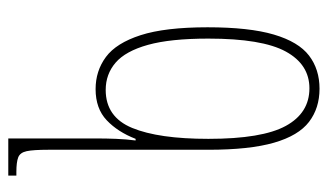

<svg xmlns="http://www.w3.org/2000/svg" viewBox="-188 -612 810 475"><g transform="rotate(-90 217.5 -375.0)"><path d="M234 -544Q279 -544 313.5 -518.5Q348 -493 367.5 -432.5Q387 -372 387 -267Q387 -164 369 -103Q351 -42 317 -16Q283 10 235 10Q187 10 153 -16Q119 -42 101.5 -102.5Q84 -163 84 -265V-661Q84 -698 80.5 -714.5Q77 -731 65 -735.5Q53 -740 29 -740H20V-760H112V-544Q112 -518 111 -493Q110 -468 107 -445H111Q128 -489 157 -516.5Q186 -544 234 -544ZM236 -15Q295 -15 327 -73.5Q359 -132 359 -265Q359 -359 343.5 -414.5Q328 -470 299.5 -494.5Q271 -519 232 -519Q165 -519 138 -453.5Q111 -388 111 -265Q111 -132 143 -73.5Q175 -15 236 -15Z"/></g></svg>

Font: Noto Serif Georgian ExtraCondensed Thin
Style: Regular
Weight: 100
Width: 2
Designer: Monotype Design Team, Akaki Razmadze
Foundry: Google LLC
Version: Version 2.003; ttfautohint (v1.8.4.7-5d5b)